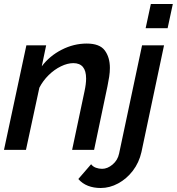

<svg xmlns="http://www.w3.org/2000/svg" viewBox="-20 -750 885 961"><path d="M112 -523H211L189 -418Q228 -470 288.5 -501Q349 -532 414 -532Q479 -532 504.5 -497.5Q530 -463 530 -410Q530 -389 526.5 -366Q523 -343 518 -319L451 0H341L403 -293Q411 -330 411 -357Q411 -434 347 -434Q318 -434 285 -418Q252 -402 223.5 -374Q195 -346 177 -311L110 0H0ZM735 -730H845L819 -609H709ZM484 191Q449 191 420.5 180Q392 169 372 146L436 72Q445 84 460 89.5Q475 95 491 95Q518 95 543.5 73.5Q569 52 576 19L691 -523H801L688 11Q676 64 645 104.5Q614 145 571.5 168Q529 191 484 191Z"/></svg>

Font: Raleway SemiBold
Style: Italic
Weight: 600
Italic angle: -12°
Designer: Matt McInerney, Pablo Impallari, Rodrigo Fuenzalida
Foundry: Matt McInerney, Pablo Impallari, Rodrigo Fuenzalida
Version: Version 4.026